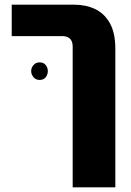

<svg xmlns="http://www.w3.org/2000/svg" viewBox="-20 -599 557 819"><path d="M290 200V-400Q290 -445 245 -445H30V-579H297Q347 -579 386.5 -560Q426 -541 449 -499.5Q472 -458 472 -390V200ZM149 -333Q166 -333 175 -321.5Q184 -310 184 -296Q184 -281 175 -269.5Q166 -258 149 -258Q133 -258 123 -269.5Q113 -281 113 -296Q113 -310 123 -321.5Q133 -333 149 -333Z"/></svg>

Font: Assistant ExtraBold
Style: Regular
Weight: 800
Designer: Hebrew By Ben Nathan, Latin by Paul Hunt
Version: Version 3.000